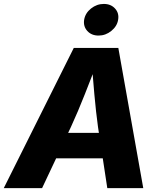

<svg xmlns="http://www.w3.org/2000/svg" viewBox="-42 -976 832 996"><path d="M-22.5 0 340.8 -727.5H571.8L701.2 0H514.6L466.3 -317.9Q455.6 -396 447.5 -486.3Q439.5 -576.7 432.6 -672.9H470.7Q433.6 -577.6 398.2 -487.5Q362.8 -397.5 326.2 -317.9L176.3 0ZM168 -154.8 189.9 -286.6H583.5L562 -154.8ZM469.2 -791.5Q432.6 -791.5 410.9 -815.4Q389.2 -839.4 394.5 -873.5Q400.4 -908.2 430.2 -931.9Q460 -955.6 496.6 -955.6Q533.2 -955.6 554.9 -931.6Q576.7 -907.7 570.8 -873.5Q565.4 -839.8 535.6 -815.7Q505.9 -791.5 469.2 -791.5Z"/></svg>

Font: Inter ExtraBold
Style: Italic
Weight: 800
Italic angle: -9.3988°
Designer: Rasmus Andersson
Foundry: rsms
Version: Version 4.001;git-66647c0bb